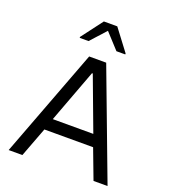

<svg xmlns="http://www.w3.org/2000/svg" viewBox="-161 -1029 1007 1144"><g transform="rotate(20 342.0 -457.0)"><path d="M28 0 288 -688H396L655 0H566L495 -188H186L115 0ZM212 -263H469L343 -600H338ZM197 -773V-779L299 -914H384L486 -779V-773H430L341 -870L253 -773Z"/></g></svg>

Font: Saira Thin
Style: Regular
Weight: 400
Version: Version 1.101